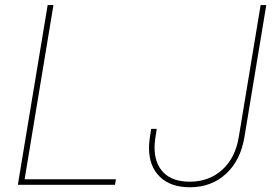

<svg xmlns="http://www.w3.org/2000/svg" viewBox="-20 -748 1102 777"><path d="M52.2 0 172.9 -727.5H196.3L79.6 -22.5H449.2L445.3 0ZM748 9.8Q670.4 9.8 626.7 -32.7Q583 -75.2 583 -149.9Q583 -156.7 583.5 -165.3Q584 -173.8 585.9 -188.2Q587.9 -202.6 591.8 -226.6H614.3Q610.4 -202.6 608.4 -188.5Q606.4 -174.3 606 -166.3Q605.5 -158.2 605.5 -151.4Q605.5 -86.4 641.8 -49.6Q678.2 -12.7 747.6 -12.7Q826.2 -12.7 879.4 -61Q932.6 -109.4 946.3 -193.4L1034.7 -727.5H1057.6L969.2 -193.4Q953.6 -99.1 894.8 -44.7Q835.9 9.8 748 9.8Z"/></svg>

Font: Inter 24pt Thin
Style: Italic
Weight: 250
Italic angle: -9.3988°
Version: Version 4.001;git-66647c0bb